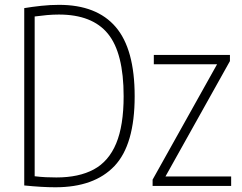

<svg xmlns="http://www.w3.org/2000/svg" viewBox="-20 -767 998 792"><path d="M208.5 5.5Q154 5.5 80 -2V-733.5Q113 -739 150 -743Q187 -747 223.5 -747Q379 -747 457.2 -655.8Q535.5 -564.5 535.5 -370Q535.5 -170 452.2 -82.2Q369 5.5 208.5 5.5ZM212.5 -35Q305.5 -35 367 -68.2Q428.5 -101.5 459.2 -175.2Q490 -249 490 -370Q490 -548.5 425.2 -627.8Q360.5 -707 223 -707Q199.5 -707 174 -704.8Q148.5 -702.5 123 -699V-40Q147.5 -37 169 -36Q190.5 -35 212.5 -35ZM609.5 0V-26L875.5 -502H614.5V-540.5H928.5V-515L662.5 -39H933.5V0Z"/></svg>

Font: Encode Sans Condensed ExtraLight
Style: Regular
Weight: 200
Width: 3
Designer: Multiple Designers
Foundry: Impallari Type
Version: Version 3.000; ttfautohint (v1.8.3) -l 8 -r 50 -G 200 -x 14 